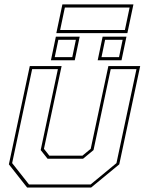

<svg xmlns="http://www.w3.org/2000/svg" viewBox="-20 -834 644 854"><path d="M100.5 0 19.5 -103 112.5 -540H254L175.5 -172L199.5 -141.5H346.5L383.5 -172L462 -540H603.5L510.5 -103L385.5 0ZM109 -13.5H383L498 -108.5L587 -526.5H472.5L396 -166.5L349.5 -128H191.5L161 -166.5L237.5 -526.5H123L34 -108.5ZM414.5 -566 436.5 -671H542.5L520.5 -566ZM206.5 -566 228.5 -671H334.5L312.5 -566ZM223.5 -580H301.5L317.5 -657H239.5ZM431.5 -580H509.5L525.5 -657H447.5ZM230.5 -686.5 257.5 -814.5H573.5L546.5 -686.5ZM247.5 -700.5H535.5L556.5 -800.5H268.5Z"/></svg>

Font: Tourney Thin Thin
Style: Italic
Weight: 250
Italic angle: -12°
Version: Version 1.015